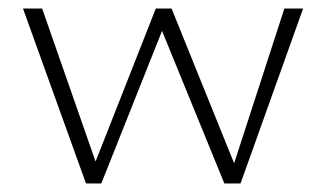

<svg xmlns="http://www.w3.org/2000/svg" viewBox="-20 -431 766 451"><path d="M182 0 34 -411H79L212 -30H196L346 -411H383L537 -30L524 -29L648 -411H692L545 0H507L353 -377H368L218 0Z"/></svg>

Font: Ysabeau ExtraLight
Style: Regular
Weight: 250
Designer: Christian Thalmann (Catharsis Fonts)
Version: Version 2.002